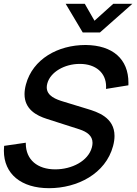

<svg xmlns="http://www.w3.org/2000/svg" viewBox="-55 -970 718 1005"><path d="M288.8 -950 378.1 -800H468.1L637.8 -950H537.8L439.6 -861.5L388.8 -950ZM201.7 15C350.2 15 497.9 -60.5 536.8 -205.5C542.1 -225.1 544.4 -242.7 544.4 -258.5C544.4 -355.6 454.9 -384.1 401.9 -400L279 -437.5C237.4 -449.8 189.7 -467.9 189.7 -512.9C189.7 -519.1 190.6 -525.8 192.6 -533C208.7 -593.4 283.3 -635.5 361.9 -635.5C363.3 -635.5 364.6 -635.5 366 -635.5C444.1 -634.5 500.4 -590.7 500.4 -516.5C500.4 -512.6 500.2 -508.6 499.9 -504.5L617 -523.5C617.2 -528 617.3 -532.4 617.3 -536.7C617.3 -661.1 534.7 -733 394 -734.5C393.6 -734.5 393.1 -734.5 392.6 -734.5C248.3 -734.5 116.4 -661 80.7 -528C75.7 -509.2 73.4 -492.4 73.4 -477.2C73.4 -398.2 135.2 -365.1 190.8 -347.5L360.7 -293C401.4 -279.6 429.3 -259 429.3 -222.2C429.3 -215 428.2 -207.1 425.9 -198.5C406.6 -126.5 320.6 -83.5 234.1 -83.5C141.9 -83.5 80 -133.1 80 -219.5C80 -220.6 80 -221.8 80 -223L-33.4 -206.5C-34.3 -197.9 -34.7 -189.4 -34.7 -181.2C-34.7 -59.2 56 15 201.7 15Z"/></svg>

Font: Manrope
Style: SemiBoldItalic
Weight: 600
Italic angle: -15°
Designer: Mikhail Sharanda
Foundry: Mikhail Sharanda
Version: Version 4.502;hotconv 1.0.109;makeotfexe 2.5.65596